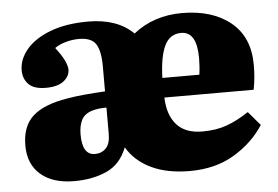

<svg xmlns="http://www.w3.org/2000/svg" viewBox="-44 -590 958 662"><g transform="rotate(-5 435.0 -258.5)"><path d="M188 14Q114 14 72 -22Q30 -58 30 -123Q30 -190 68.5 -224.5Q107 -259 188 -272Q216 -277 249.5 -280Q283 -283 320 -285V-371Q320 -425 304.5 -449Q289 -473 246 -473Q223 -473 200 -466.5Q177 -460 162 -449Q186 -417 193.5 -399.5Q201 -382 201 -371Q201 -348 180 -331.5Q159 -315 118 -315Q77 -315 58.5 -334Q40 -353 40 -382Q40 -421 69 -455Q98 -489 152.5 -509.5Q207 -530 283 -530Q383 -530 439 -475Q474 -503 516.5 -517Q559 -531 607 -531Q712 -531 775.5 -479.5Q839 -428 839 -331Q839 -286 831 -246H522Q524 -185 554 -151.5Q584 -118 643 -118Q691 -118 728 -131.5Q765 -145 804 -171L845 -123Q807 -64 742 -25Q677 14 588 14Q509 14 454 -12.5Q399 -39 371 -87Q349 -30 300.5 -8Q252 14 188 14ZM521 -314H649Q651 -328 652 -342.5Q653 -357 653 -371Q653 -463 599 -463Q559 -463 541 -424.5Q523 -386 521 -314ZM267 -73Q290 -73 305 -88.5Q320 -104 320 -138V-229Q291 -229 271 -223Q244 -215 233.5 -195Q223 -175 223 -144Q223 -73 267 -73Z"/></g></svg>

Font: Literata 36pt ExtraBold
Style: Regular
Weight: 800
Designer: Latin by Veronika Burian and Jose Scaglione. Greek by Irene Vlachou. Cyrillic by Vera Evstafieva.
Foundry: TypeTogether
Version: Version 3.002